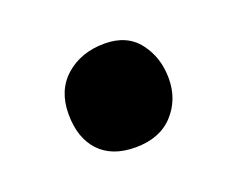

<svg xmlns="http://www.w3.org/2000/svg" viewBox="-50 -454 447 362"><g transform="rotate(-20 173.5 -273.0)"><path d="M170.9 -170.9Q124 -170.9 98.6 -198Q73.2 -225.1 73.2 -272.9Q73.2 -320.8 104.2 -347.9Q135.3 -375 182.1 -375Q227.1 -375 250.5 -344.5Q273.9 -314 273.9 -272Q273.9 -229.5 246.8 -200.2Q219.7 -170.9 170.9 -170.9Z"/></g></svg>

Font: Shantell Sans Irregular
Style: Bold
Weight: 700
Designer: Stephen Nixon, Anya Danilova, Shantell Martin
Foundry: Arrow Type
Version: Version 1.006;[9816181b4]